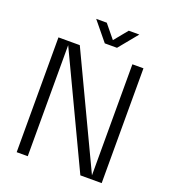

<svg xmlns="http://www.w3.org/2000/svg" viewBox="-156 -994 984 1108"><g transform="rotate(20 336.0 -440.0)"><path d="M75 0V-705H206L529 -23V-705H597V0H466L143 -682V0ZM338 -764 243 -880H308L393 -776H358L443 -880H508L413 -764Z"/></g></svg>

Font: TikTok Sans Light
Style: Regular
Weight: 300
Version: Version 4.000